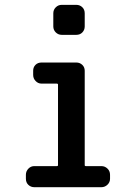

<svg xmlns="http://www.w3.org/2000/svg" viewBox="-20 -780 540 800"><path d="M237.3 -759.8H297.9Q312.5 -759.8 322.8 -750Q333 -740.2 333 -724.6V-669.9Q333 -655.3 323.2 -645Q313.5 -634.8 297.9 -634.8H237.3Q222.7 -634.8 212.4 -645Q202.1 -655.3 202.1 -669.9V-724.6Q202.1 -739.3 212.4 -749.5Q222.7 -759.8 237.3 -759.8ZM123 0Q108.4 0 98.1 -9.8Q87.9 -19.5 87.9 -35.2V-51.8Q87.9 -66.4 98.1 -77.1Q108.4 -87.9 123 -87.9H216.8Q221.7 -87.9 221.7 -91.8V-427.7Q221.7 -431.6 216.8 -431.6H153.3Q138.7 -431.6 128.4 -442.4Q118.2 -453.1 118.2 -467.8V-485.4Q118.2 -500 127.9 -509.8Q137.7 -519.5 153.3 -519.5H297.9Q312.5 -519.5 322.8 -509.8Q333 -500 333 -485.4V-91.8Q333 -87.9 337.9 -87.9H402.3Q417 -87.9 427.7 -77.6Q438.5 -67.4 438.5 -51.8V-35.2Q438.5 -20.5 427.7 -10.3Q417 0 402.3 0Z"/></svg>

Font: Rounded-L Mgen+ 1m medium
Style: Regular
Weight: 500
Designer: [Source Han Sans]
Ryoko NISHIZUKA  (kana & ideographs); Paul D. Hunt (Latin, Greek & Cyrillic); Wenlong ZHANG  (bopomofo
Version: Version 1.059.20150602